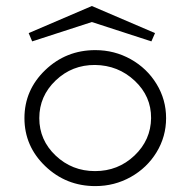

<svg xmlns="http://www.w3.org/2000/svg" viewBox="-20 -611 640 644"><path d="M500 -500 487.8 -472.2 288.1 -537.1 87.9 -472.2 76.2 -500 288.1 -590.8ZM299.8 13.2Q201.7 13.2 131.8 -53.7Q62 -120.6 62 -214.8Q62 -309.1 131.8 -376Q201.7 -442.9 299.8 -442.9Q363.8 -442.9 418.5 -412.4Q473.1 -381.8 505.1 -329.3Q537.1 -276.9 537.1 -214.8Q537.1 -152.8 505.1 -100.3Q473.1 -47.9 418.5 -17.3Q363.8 13.2 299.8 13.2ZM486.8 -214.8Q487.3 -288.1 431.9 -340.1Q376.5 -392.1 298.8 -393.1Q221.7 -393.6 166.7 -341.1Q111.8 -288.6 111.8 -214.8Q111.8 -141.1 166.7 -89.1Q221.7 -37.1 298.8 -37.1Q376 -37.1 430.9 -89.1Q485.8 -141.1 486.8 -214.8Z"/></svg>

Font: Compagnon Roman
Style: Regular
Weight: 400
Designer: Juliette Duhe, Lea Pradine
Foundry: Velvetyne Type Foundry
Version: Version 1.000;PS 001.000;hotconv 1.0.88;makeotf.lib2.5.64775